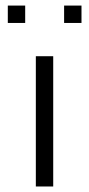

<svg xmlns="http://www.w3.org/2000/svg" viewBox="-20 -676 323 696"><path d="M8.3 -592.8V-655.8H71.3V-592.8ZM109.9 0V-472.2H172.9V0ZM212.4 -592.8V-655.8H275.4V-592.8Z"/></svg>

Font: CMU Bright
Style: Roman
Weight: 500
Version: Version 0.7.0